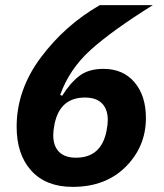

<svg xmlns="http://www.w3.org/2000/svg" viewBox="-20 -718 640 750"><path d="M264 12Q160 12 102.5 -51Q45 -114 45 -223Q45 -367 139.5 -493.5Q234 -620 370 -698H577Q417 -598 334 -523Q251 -448 215 -347L223 -344Q254 -394 290 -421.5Q326 -449 384 -449Q461 -449 505.5 -396.5Q550 -344 550 -257Q550 -146 471.5 -67Q393 12 264 12ZM277 -102Q375 -102 396 -206Q401 -231 401 -249Q401 -291 378.5 -314Q356 -337 312 -337Q214 -337 193 -233Q188 -208 188 -190Q188 -148 210.5 -125Q233 -102 277 -102Z"/></svg>

Font: Aneliza
Style: Bold Italic
Weight: 700
Italic angle: -11.31°
Designer: Mike Abbink, Paul van der Laan, Pieter van Rosmalen
Foundry: Bold Monday
Version: Version 3.0